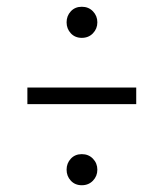

<svg xmlns="http://www.w3.org/2000/svg" viewBox="-20 -615 485 568"><path d="M268 -113Q268 -94 255 -80.5Q242 -67 222 -67Q202 -67 189.5 -80.5Q177 -94 177 -113Q177 -132 189.5 -145.5Q202 -159 222 -159Q242 -159 255 -145.5Q268 -132 268 -113ZM268 -549Q268 -530 255 -516.5Q242 -503 222 -503Q202 -503 189.5 -516.5Q177 -530 177 -549Q177 -568 189.5 -581.5Q202 -595 222 -595Q242 -595 255 -581.5Q268 -568 268 -549ZM61 -356H383V-307H61Z"/></svg>

Font: Fira Sans Condensed Light
Style: Regular
Weight: 300
Width: 3
Designer: bBox Type GmbH & Carrois Corporate GbR & Edenspiekermann AG
Foundry: bBox Type GmbH & Carrois Corporate GbR & Edenspiekermann AG
Version: Version 4.301